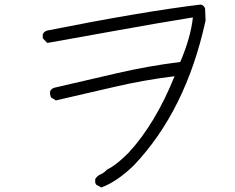

<svg xmlns="http://www.w3.org/2000/svg" viewBox="-20 -735 1040 849"><path d="M428 94 406 82Q402 77 401 72V57Q410 42 425.5 35.5Q441 29 453 15Q495 -5 549 -60Q667 -188 752 -398Q615 -381 487 -351L227 -291L206 -304Q201 -314 201 -328Q203 -341 220 -347Q358 -379 496 -411Q634 -443 777 -461Q823 -568 833 -658Q666 -631 507 -602Q348 -573 189 -545L169 -566V-582Q173 -595 189 -600Q605 -683 868 -715Q884 -710 887 -696L889 -644Q802 -246 572 -4Q498 68 428 94Z"/></svg>

Font: Yozai
Style: Regular
Weight: 400
Designer: LXGW / Y.OzVox
Foundry: LXGW / Y.OzVox
Version: Version 0.861;October 22, 2024